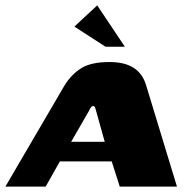

<svg xmlns="http://www.w3.org/2000/svg" viewBox="-51 -695 714 715"><path d="M-31 0 190 -378Q215 -418 251.5 -441Q288 -464 357 -464Q413 -464 446.5 -442.5Q480 -421 493 -378L608 0H395L365 -94H172L119 0ZM214 -167H339L306 -285Q305 -290 303 -295Q301 -300 296 -300Q291 -300 287.5 -295Q284 -290 282 -285ZM342 -521 226 -596 311 -675 414 -521Z"/></svg>

Font: Genos ExtraBold
Style: Italic
Weight: 800
Italic angle: -8°
Version: Version 1.010